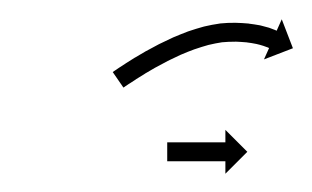

<svg xmlns="http://www.w3.org/2000/svg" viewBox="-20 -298 330 203"><path d="M157.5 -147.5C157.3 -147.5 157 -147.5 156.8 -147.5V-127.5C157 -127.5 157.3 -127.5 157.5 -127.5C158.2 -127.5 158.8 -127.5 159.5 -127.5C160.5 -127.5 161.5 -127.5 162.5 -127.5C163.8 -127.5 165.1 -127.5 166.4 -127.5C168 -127.5 169.5 -127.5 171.1 -127.5C172.8 -127.5 174.5 -127.5 176.3 -127.5C178.1 -127.5 180 -127.5 181.8 -127.5C183.7 -127.5 185.6 -127.5 187.6 -127.5C189.5 -127.5 191.4 -127.5 193.3 -127.5C195.1 -127.5 197 -127.5 198.9 -127.5C200.6 -127.5 202.3 -127.5 204 -127.5C205.6 -127.5 207.1 -127.5 208.7 -127.5C210 -127.5 211.3 -127.5 212.6 -127.5C213.6 -127.5 214.7 -127.5 215.7 -127.5C216.3 -127.5 217 -127.5 217.6 -127.5C217.8 -127.5 218.1 -127.5 218.3 -127.5V-114.3L241.5 -137.5L218.3 -160.7V-147.5C218.1 -147.5 217.8 -147.5 217.6 -147.5C217 -147.5 216.3 -147.5 215.7 -147.5C214.7 -147.5 213.6 -147.5 212.6 -147.5C211.3 -147.5 210 -147.5 208.7 -147.5C207.1 -147.5 205.6 -147.5 204 -147.5C202.3 -147.5 200.6 -147.5 198.9 -147.5C197 -147.5 195.1 -147.5 193.3 -147.5C191.4 -147.5 189.5 -147.5 187.6 -147.5C185.6 -147.5 183.7 -147.5 181.8 -147.5C180 -147.5 178.1 -147.5 176.3 -147.5C174.5 -147.5 172.8 -147.5 171.1 -147.5C169.5 -147.5 168 -147.5 166.4 -147.5C165.1 -147.5 163.8 -147.5 162.5 -147.5C161.5 -147.5 160.5 -147.5 159.5 -147.5C158.8 -147.5 158.2 -147.5 157.5 -147.5ZM100.8 -223C100.3 -222.6 99.7 -222.2 99.2 -221.8L110.5 -205.4C111.1 -205.7 111.6 -206.1 112.2 -206.5L112.1 -206.5L112.1 -206.5C113.7 -207.5 115.2 -208.5 116.7 -209.6C116.7 -209.6 116.7 -209.5 116.7 -209.5C116.7 -209.5 116.7 -209.5 116.7 -209.5C119.1 -211.1 121.5 -212.7 123.9 -214.2C123.9 -214.2 123.9 -214.2 123.8 -214.2C123.8 -214.2 123.8 -214.2 123.8 -214.2C126.9 -216.2 130.1 -218.2 133.3 -220.1C133.3 -220.1 133.2 -220.1 133.2 -220.1C133.2 -220.1 133.2 -220.1 133.2 -220.1C136.9 -222.3 140.7 -224.5 144.5 -226.7C144.5 -226.7 144.5 -226.7 144.5 -226.7C144.5 -226.6 144.4 -226.6 144.4 -226.6C148.7 -229 153 -231.3 157.3 -233.5C157.3 -233.5 157.3 -233.5 157.3 -233.5C157.2 -233.5 157.2 -233.5 157.2 -233.5C161.8 -235.8 166.5 -238 171.3 -240.2C171.3 -240.2 171.2 -240.1 171.2 -240.1C171.1 -240.1 171.1 -240.1 171.1 -240.1C176 -242.2 180.9 -244.2 185.9 -246C185.9 -246 185.9 -246 185.8 -246C185.7 -246 185.7 -245.9 185.7 -245.9C190.7 -247.6 195.7 -249.2 200.8 -250.6C200.8 -250.6 200.7 -250.6 200.6 -250.6C200.5 -250.5 200.5 -250.5 200.5 -250.5C205.3 -251.7 210.3 -252.6 215.3 -253.4C215.3 -253.4 215.1 -253.3 215 -253.3C214.9 -253.3 214.8 -253.3 214.8 -253.3C219.4 -253.7 224 -254 228.6 -253.9C228.6 -253.9 228.5 -253.9 228.5 -254C228.4 -254 228.3 -254 228.3 -254C232.6 -253.8 236.8 -253.6 241 -253.2C241 -253.2 241 -253.2 240.9 -253.2C240.8 -253.2 240.7 -253.2 240.7 -253.2C244.2 -252.8 247.7 -252.2 251.2 -251.5C251.2 -251.5 251.1 -251.6 251 -251.6C250.9 -251.6 250.8 -251.6 250.8 -251.6C253.4 -251 256 -250.3 258.5 -249.5C258.5 -249.5 258.4 -249.6 258.4 -249.6C258.3 -249.6 258.2 -249.6 258.2 -249.6C259.8 -249.1 261.4 -248.5 262.9 -247.9C262.9 -247.9 262.9 -247.9 262.9 -247.9C262.8 -248 262.8 -248 262.8 -248C263.3 -247.7 263.9 -247.5 264.5 -247.2L259.1 -235.2L289.7 -247L277.9 -277.6L272.5 -265.5C271.9 -265.8 271.3 -266.1 270.6 -266.4C270.6 -266.4 270.6 -266.4 270.5 -266.4C270.5 -266.4 270.5 -266.4 270.5 -266.4C268.6 -267.2 266.6 -267.9 264.7 -268.6C264.7 -268.6 264.6 -268.6 264.6 -268.6C264.5 -268.6 264.4 -268.7 264.4 -268.7C261.4 -269.6 258.4 -270.4 255.4 -271.1C255.4 -271.1 255.3 -271.1 255.2 -271.1C255.1 -271.1 255 -271.2 255 -271.2C251.1 -271.9 247.2 -272.5 243.2 -273C243.2 -273 243.1 -273.1 243.1 -273.1C243 -273.1 242.9 -273.1 242.9 -273.1C238.3 -273.5 233.6 -273.8 229 -273.9C229 -273.9 228.9 -273.9 228.8 -273.9C228.8 -273.9 228.7 -273.9 228.7 -273.9C223.4 -274 218.1 -273.7 212.8 -273.2C212.8 -273.2 212.7 -273.2 212.6 -273.2C212.5 -273.2 212.3 -273.1 212.3 -273.1C206.8 -272.3 201.3 -271.3 195.9 -270C195.9 -270 195.8 -270 195.7 -269.9C195.6 -269.9 195.5 -269.9 195.5 -269.9C190 -268.4 184.6 -266.7 179.2 -264.9C179.2 -264.9 179.1 -264.8 179.1 -264.8C179 -264.8 178.9 -264.8 178.9 -264.8C173.7 -262.8 168.4 -260.7 163.2 -258.5C163.2 -258.5 163.2 -258.4 163.1 -258.4C163.1 -258.4 163 -258.4 163 -258.4C158.1 -256.1 153.2 -253.8 148.3 -251.4C148.3 -251.4 148.3 -251.4 148.2 -251.3C148.2 -251.3 148.1 -251.3 148.1 -251.3C143.6 -249 139.2 -246.6 134.7 -244.1C134.7 -244.1 134.7 -244.1 134.7 -244.1C134.7 -244.1 134.6 -244.1 134.6 -244.1C130.7 -241.8 126.8 -239.5 122.9 -237.2C122.9 -237.2 122.9 -237.2 122.8 -237.2C122.8 -237.2 122.8 -237.2 122.8 -237.2C119.5 -235.2 116.3 -233.1 113.1 -231.1C113.1 -231.1 113 -231.1 113 -231.1C113 -231 113 -231 113 -231C110.5 -229.4 108.1 -227.8 105.6 -226.2C105.6 -226.2 105.6 -226.2 105.6 -226.2C105.6 -226.2 105.6 -226.2 105.6 -226.2C104 -225.1 102.4 -224 100.9 -223L100.8 -223Z"/></svg>

Font: FRB American Cursive Just Arrows Extralight
Style: Italic
Weight: 200
Italic angle: -25°
Version: Version 2.0;Modular Font Editor K font №1